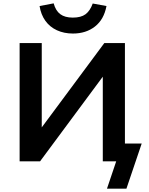

<svg xmlns="http://www.w3.org/2000/svg" viewBox="-20 -962 888 1145"><path d="M618 163 673 0H593V-508L594 -506L219 0H97V-705H229V-199L228 -201L602 -705H725V-106H825L734 163ZM415 -762Q362 -762 319.5 -781.5Q277 -801 250.5 -838Q224 -875 216 -926L300 -942Q312 -898 339.5 -877.5Q367 -857 414 -857Q463 -857 490 -877Q517 -897 533 -941L615 -926Q600 -846 546.5 -804Q493 -762 415 -762Z"/></svg>

Font: Nunito Sans 7pt
Style: Bold
Weight: 700
Designer: Vernon Adams
Foundry: Vernon Adams
Version: Version 3.101;gftools[0.9.27]